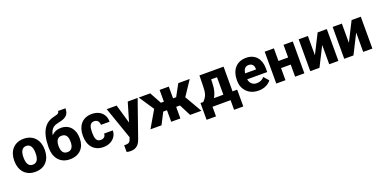

<svg xmlns="http://www.w3.org/2000/svg" viewBox="-14 -1769 5947 2992"><g transform="rotate(-20 2959.5 -273.5)"><path d="M28.8 -258.8V-269Q28.8 -327.1 45.4 -376.2Q62 -425.3 94.2 -461.4Q126.5 -497.6 173.3 -517.8Q220.2 -538.1 280.8 -538.1Q342.3 -538.1 389.4 -517.8Q436.5 -497.6 468.8 -461.4Q501 -425.3 517.6 -376.2Q534.2 -327.1 534.2 -269V-258.8Q534.2 -201.2 517.6 -152.1Q501 -103 468.8 -66.7Q436.5 -30.3 389.6 -10.3Q342.8 9.8 281.7 9.8Q221.2 9.8 173.8 -10.3Q126.5 -30.3 94.2 -66.7Q62 -103 45.4 -152.1Q28.8 -201.2 28.8 -258.8ZM181.6 -269V-258.8Q181.6 -227.5 186.8 -200.2Q191.9 -172.9 203.6 -152.3Q215.3 -131.8 234.6 -120.4Q253.9 -108.9 281.7 -108.9Q309.6 -108.9 328.6 -120.4Q347.7 -131.8 359.4 -152.3Q371.1 -172.9 376.2 -200.2Q381.3 -227.5 381.3 -258.8V-269Q381.3 -299.8 376.2 -326.9Q371.1 -354 359.4 -375Q347.7 -396 328.4 -407.7Q309.1 -419.4 280.8 -419.4Q253.4 -419.4 234.4 -407.7Q215.3 -396 203.6 -375Q191.9 -354 186.8 -326.9Q181.6 -299.8 181.6 -269Z M935.1 -761.2H1058.1Q1058.1 -724.1 1049.6 -696Q1041 -668 1020.3 -646.7Q999.5 -625.5 962.2 -610.6Q924.8 -595.7 867.2 -585Q826.7 -577.1 798.1 -558.1Q769.5 -539.1 751.5 -506.3Q733.4 -473.6 726.1 -424.6Q718.8 -375.5 720.7 -307.6V-289.6L603 -270.5V-289.1Q603.5 -385.7 620.4 -457.5Q637.2 -529.3 668.2 -578.6Q699.2 -627.9 743.2 -657.2Q787.1 -686.5 841.3 -698.2Q876.5 -706.1 897.2 -713.6Q918 -721.2 926.5 -732.2Q935.1 -743.2 935.1 -761.2ZM883.8 -499Q938 -499 979.7 -480.5Q1021.5 -461.9 1049.8 -428.5Q1078.1 -395 1092.8 -349.6Q1107.4 -304.2 1107.4 -251V-240.7Q1107.4 -186.5 1091.1 -140.6Q1074.7 -94.7 1042.7 -61Q1010.7 -27.3 963.9 -8.5Q917 10.3 856 10.3Q794.9 10.3 747.8 -10.3Q700.7 -30.8 668.5 -67.9Q636.2 -105 619.6 -155.3Q603 -205.6 603 -265.1V-275.4Q602.5 -283.2 610.8 -290.3Q619.1 -297.4 630.6 -307.4Q642.1 -317.4 651.4 -333.5Q683.6 -390.1 718.8 -426.5Q753.9 -462.9 794.7 -481Q835.4 -499 883.8 -499ZM855 -380.4Q817.9 -380.4 796.1 -362.5Q774.4 -344.7 765.1 -315.4Q755.9 -286.1 755.9 -251V-240.7Q755.9 -212.9 761 -189Q766.1 -165 777.6 -146.7Q789.1 -128.4 808.3 -118.4Q827.6 -108.4 856 -108.4Q883.8 -108.4 902.8 -118.4Q921.9 -128.4 933.3 -146.7Q944.8 -165 950 -189Q955.1 -212.9 955.1 -240.7V-251Q955.1 -277.3 950 -300.8Q944.8 -324.2 933.3 -342Q921.9 -359.9 902.3 -370.1Q882.8 -380.4 855 -380.4Z M1409.2 -108.9Q1433.6 -108.9 1451.7 -118.2Q1469.7 -127.4 1479.7 -144.3Q1489.7 -161.1 1489.7 -185.1H1633.3Q1633.3 -127.4 1603.8 -83.5Q1574.2 -39.6 1524.4 -14.9Q1474.6 9.8 1412.1 9.8Q1350.6 9.8 1304.7 -10.5Q1258.8 -30.8 1228 -67.4Q1197.3 -104 1181.9 -152.6Q1166.5 -201.2 1166.5 -257.8V-270.5Q1166.5 -326.7 1181.9 -375.5Q1197.3 -424.3 1228 -460.9Q1258.8 -497.6 1304.4 -517.8Q1350.1 -538.1 1411.6 -538.1Q1476.6 -538.1 1526.6 -513.2Q1576.7 -488.3 1605 -441.7Q1633.3 -395 1633.3 -329.6H1489.7Q1489.7 -355 1480.7 -375.2Q1471.7 -395.5 1453.4 -407.5Q1435.1 -419.4 1408.2 -419.4Q1380.4 -419.4 1362.5 -407.5Q1344.7 -395.5 1335.4 -374.5Q1326.2 -353.5 1322.8 -326.9Q1319.3 -300.3 1319.3 -270.5V-257.8Q1319.3 -227.5 1322.8 -200.4Q1326.2 -173.3 1335.7 -152.8Q1345.2 -132.3 1362.8 -120.6Q1380.4 -108.9 1409.2 -108.9Z M1868.2 -61 2006.3 -528.3H2170.4L1958 79.1Q1951.2 99.1 1939.7 122.1Q1928.2 145 1908.9 166Q1889.6 187 1859.9 200.2Q1830.1 213.4 1786.6 213.4Q1764.6 213.4 1752.7 211.2Q1740.7 209 1721.2 204.1L1720.7 93.3Q1727.1 93.3 1732.2 93.5Q1737.3 93.8 1742.7 93.8Q1770 93.8 1786.9 87.9Q1803.7 82 1813.2 70.6Q1822.8 59.1 1828.6 41.5ZM1821.8 -528.3 1931.2 -152.3 1949.7 9.3 1846.7 14.6 1657.7 -528.3Z M2413.1 -191.9 2189 -528.3H2378.9L2485.4 -333.5H2585L2567.4 -191.9ZM2486.8 -219.2 2374 0H2190.9L2358.4 -287.6ZM2687 -528.3V0H2534.7V-528.3ZM3034.2 -528.3 2810.1 -191.9H2655.8L2638.7 -333.5H2738.3L2844.2 -528.3ZM2848.6 0 2736.3 -219.2 2869.6 -287.6 3036.1 0Z M3195.3 -528.3H3347.7L3344.7 -356.9Q3342.8 -269.5 3324.5 -206.8Q3306.2 -144 3275.1 -102.1Q3244.1 -60.1 3204.3 -35.6Q3164.6 -11.2 3120.6 0H3098.6L3096.2 -116.7L3109.4 -118.7Q3136.7 -146 3152.8 -171.6Q3168.9 -197.3 3177 -224.4Q3185.1 -251.5 3188 -283.7Q3190.9 -315.9 3191.9 -356.9ZM3237.3 -528.3H3595.2V0H3442.9V-408.2H3237.3ZM3063.5 -118.7H3672.4V159.7H3519.5V0H3219.7V159.7H3063.5Z M3985.8 9.8Q3922.9 9.8 3873 -10.3Q3823.2 -30.3 3788.8 -65.7Q3754.4 -101.1 3736.3 -147.5Q3718.3 -193.8 3718.3 -246.6V-265.1Q3718.3 -324.2 3734.9 -374Q3751.5 -423.8 3783.4 -460.7Q3815.4 -497.6 3862.3 -517.8Q3909.2 -538.1 3969.2 -538.1Q4025.4 -538.1 4069.3 -519.8Q4113.3 -501.5 4143.6 -467.5Q4173.8 -433.6 4189.7 -386Q4205.6 -338.4 4205.6 -279.3V-216.8H3779.8V-314.9H4056.2V-326.7Q4056.2 -354.5 4046.1 -375.5Q4036.1 -396.5 4016.8 -408Q3997.6 -419.4 3968.3 -419.4Q3940.4 -419.4 3921.9 -407.7Q3903.3 -396 3892.3 -374.8Q3881.3 -353.5 3876.5 -325.4Q3871.6 -297.4 3871.6 -265.1V-246.6Q3871.6 -215.8 3879.9 -190.4Q3888.2 -165 3904.3 -147Q3920.4 -128.9 3943.4 -118.7Q3966.3 -108.4 3995.6 -108.4Q4031.7 -108.4 4064.5 -122.3Q4097.2 -136.2 4121.1 -166L4192.4 -84.5Q4176.3 -61 4147.2 -39.3Q4118.2 -17.6 4077.6 -3.9Q4037.1 9.8 3985.8 9.8Z M4642.6 -318.4V-200.7H4376.5V-318.4ZM4429.7 -528.3V0H4277.3V-528.3ZM4743.2 -528.3V0H4589.8V-528.3Z M4993.7 -209 5155.3 -528.3H5307.6V0H5155.3V-320.3L4993.7 0H4840.8V-528.3H4993.7Z M5557.1 -209 5718.8 -528.3H5871.1V0H5718.8V-320.3L5557.1 0H5404.3V-528.3H5557.1Z"/></g></svg>

Font: Roboto ExtraBold
Style: Regular
Weight: 800
Designer: Christian Robertson
Foundry: Google
Version: Version 3.009; 2024